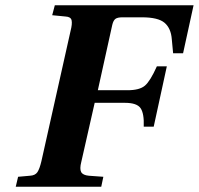

<svg xmlns="http://www.w3.org/2000/svg" viewBox="-20 -712 758 732"><path d="M40 0 49 -38 94 -42Q114 -43 122.5 -55.5Q131 -68 138 -98L249 -594Q256 -621 253 -634.5Q250 -648 230 -649L179 -654L189 -692H718L678 -509H640L635 -562Q632 -604 607.5 -625Q583 -646 521 -646H447Q428 -646 420 -640Q412 -634 408 -617L353 -368H466Q512 -368 532.5 -385.5Q553 -403 578 -459H616L566 -229H528Q530 -279 516 -299.5Q502 -320 456 -320H341L290 -95Q283 -68 289.5 -56Q296 -44 319 -42L374 -38L366 0Z"/></svg>

Font: Heuristica
Style: Bold Italic
Weight: 700
Italic angle: -13°
Version: Version 1.0.2